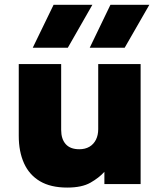

<svg xmlns="http://www.w3.org/2000/svg" viewBox="-20 -790 689 824"><path d="M268.5 15Q197.5 15 151.5 -12.2Q105.5 -39.5 83 -89.5Q60.5 -139.5 60.5 -207V-515H242.5V-232.5Q242.5 -193.5 262 -171.5Q281.5 -149.5 320.5 -149.5Q345.5 -149.5 363.8 -160.2Q382 -171 391.8 -190.5Q401.5 -210 401.5 -235.5V-515H583.5V0H428V-52.5Q405 -27 368.2 -6Q331.5 15 268.5 15ZM365 -585 454 -769.5H621L515 -585ZM120.5 -585 210 -769.5H376.5L271 -585Z"/></svg>

Font: Geologica Cursive ExtraBold
Style: Regular
Weight: 800
Designer: Sindre Bremnes, Frode Helland
Foundry: Monokrom Skriftforlag AS
Version: Version 1.010;gftools[0.9.28]